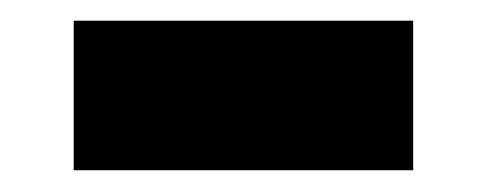

<svg xmlns="http://www.w3.org/2000/svg" viewBox="-20 -374 459 181"><path d="M49.5 -213.5V-354.5H369.5V-213.5Z"/></svg>

Font: Encode Sans Semi Condensed ExtraBold
Style: Regular
Weight: 800
Width: 4
Designer: Multiple Designers
Foundry: Impallari Type
Version: Version 3.000; ttfautohint (v1.8.3) -l 8 -r 50 -G 200 -x 14 